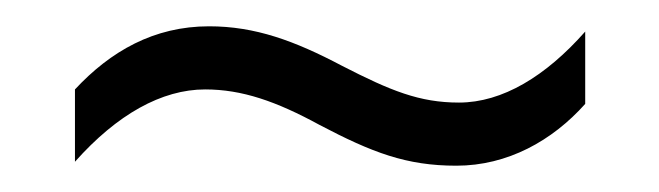

<svg xmlns="http://www.w3.org/2000/svg" viewBox="-20 -416 501 146"><path d="M223 -321C263 -300 289 -290 327 -290C366 -290 400 -309 425 -337V-392C395 -358 362 -338 329 -338C299 -338 277 -347 240 -366C204 -385 174 -396 139 -396C97 -396 64 -377 37 -348V-293C69 -329 103 -348 136 -348C164 -348 190 -339 223 -321Z"/></svg>

Font: Noto Sans Kannada Condensed Light
Style: Regular
Weight: 300
Width: 3
Designer: Jelle Bosma - Monotype Design Team
Foundry: Monotype Imaging Inc.
Version: Version 2.005